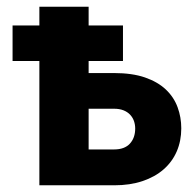

<svg xmlns="http://www.w3.org/2000/svg" viewBox="-20 -553 576 573"><path d="M244.5 -533V-477H347V-371H244.5V-335H320Q374.5 -335 412.8 -321.8Q451 -308.5 475 -285.8Q499 -263 510 -233Q521 -203 521 -170Q521 -132.5 507.5 -101.2Q494 -70 468.2 -47.5Q442.5 -25 405.2 -12.5Q368 0 321 0H97.5V-371H17.5V-477H97.5V-533ZM244.5 -228.5V-107H320.5Q351.5 -107 367.5 -124.2Q383.5 -141.5 383.5 -169.5Q383.5 -181 379.8 -191.8Q376 -202.5 368.2 -210.8Q360.5 -219 348.5 -223.8Q336.5 -228.5 320.5 -228.5Z"/></svg>

Font: Lato Black
Style: Regular
Weight: 900
Designer: Lukasz Dziedzic
Foundry: tyPoland Lukasz Dziedzic
Version: Version 2.007; 2014-02-27